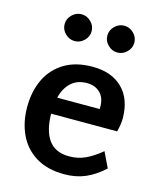

<svg xmlns="http://www.w3.org/2000/svg" viewBox="-122 -902 830 1003"><g transform="rotate(15 293.0 -400.5)"><path d="M44 0ZM494 -156 534 -73Q486 -29 435.5 -7Q385 15 321 15Q229 15 167 -23.5Q105 -62 74.5 -127.5Q44 -193 44 -275Q44 -359 75 -424.5Q106 -490 168 -528Q230 -566 321 -566Q424 -566 482.5 -508.5Q541 -451 542 -347Q542 -314 531 -273H174Q175 -181 211 -131.5Q247 -82 322 -82Q370 -82 410.5 -101Q451 -120 494 -156ZM183 -362H413V-374Q413 -423 385.5 -449.5Q358 -476 315 -476Q262 -476 229 -445.5Q196 -415 183 -362ZM121 -743Q121 -773 143 -794.5Q165 -816 194 -816Q223 -816 245 -794.5Q267 -773 267 -743Q267 -714 245 -692.5Q223 -671 194 -671Q165 -671 143 -692.5Q121 -714 121 -743ZM352 -743Q352 -773 374 -794.5Q396 -816 425 -816Q454 -816 476 -794.5Q498 -773 498 -743Q498 -714 476 -692.5Q454 -671 425 -671Q396 -671 374 -692.5Q352 -714 352 -743Z"/></g></svg>

Font: MartelSansBold
Style: Bold
Weight: 700
Designer: Dan Reynolds and Mathieu Réguer
Foundry: Dan Reynolds and Mathieu Réguer
Version: Version 1.002; ttfautohint (v1.1) -l 5 -r 5 -G 72 -x 0 -D la